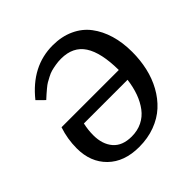

<svg xmlns="http://www.w3.org/2000/svg" viewBox="-187 -875 1050 1050"><g transform="rotate(-45 338.5 -350.0)"><path d="M308.1 14.2Q375.5 14.2 431.6 -6.8Q487.8 -27.8 527.6 -64.5Q567.4 -101.1 595 -151.1Q622.6 -201.2 635.7 -259Q648.9 -316.9 648.9 -380.9Q648.9 -453.1 631.1 -513.2Q613.3 -573.2 579.1 -618.4Q544.9 -663.6 490.2 -688.7Q435.5 -713.9 366.2 -713.9Q204.1 -713.9 87.9 -568.8L129.9 -526.9Q147.5 -543 153.8 -548.6Q160.2 -554.2 177.2 -568.6Q194.3 -583 204.6 -588.9Q214.8 -594.7 233.2 -604.5Q251.5 -614.3 266.8 -618.4Q282.2 -622.6 303.5 -626.2Q324.7 -629.9 347.2 -629.9Q439.9 -629.9 482.9 -563.7Q525.9 -497.6 526.9 -362.8H84Q61 -294.9 61 -222.2Q61 -115.7 127.2 -50.8Q193.4 14.2 308.1 14.2ZM522.9 -291Q516.1 -239.3 501 -197.5Q485.8 -155.8 461.4 -123.3Q437 -90.8 401.1 -73Q365.2 -55.2 319.8 -55.2Q248 -55.2 211.9 -97.2Q175.8 -139.2 175.8 -209Q175.8 -250.5 185.1 -291Z"/></g></svg>

Font: Literata Book SemiBold
Style: Italic
Weight: 600
Italic angle: -3°
Designer: Latin by Veronika Burian and Jose Scaglione. Greek by Irene Vlachou. Cyrillic by Vera Evstafieva
Foundry: TypeTogether
Version: Version 1.003;PS 001.003;hotconv 1.0.88;makeotf.lib2.5.64775